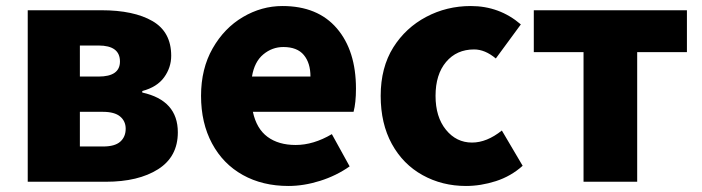

<svg xmlns="http://www.w3.org/2000/svg" viewBox="-20 -603 2329 637"><path d="M72 -569H316Q424 -569 486 -533Q548 -497 548 -418Q548 -379 524.5 -346.5Q501 -314 452 -301V-296Q570 -270 570 -164Q570 -83 504.5 -41.5Q439 0 331 0H72ZM378 -399Q378 -452 307 -452H245V-349H307Q378 -349 378 -399ZM397 -176Q397 -201 378.5 -216.5Q360 -232 321 -232H245V-117H322Q361 -117 379 -133Q397 -149 397 -176Z M647 -285Q647 -375 685.5 -442.5Q724 -510 786 -546.5Q848 -583 917 -583Q1034 -583 1097.5 -509Q1161 -435 1161 -309Q1161 -262 1153 -232H819Q831 -176 867.5 -149Q904 -122 961 -122Q1020 -122 1081 -158L1140 -51Q1096 -20 1042 -3Q988 14 937 14Q851 14 785.5 -22.5Q720 -59 683.5 -127Q647 -195 647 -285ZM920 -447Q883 -447 853.5 -422.5Q824 -398 816 -349H1010Q1010 -394 988 -420.5Q966 -447 920 -447Z M1382 -22Q1317 -58 1280 -125.5Q1243 -193 1243 -285Q1243 -379 1285 -446Q1326 -511 1394 -547Q1462 -583 1542 -583Q1637 -583 1708 -522L1625 -409Q1589 -439 1553 -439Q1495 -439 1460 -397.5Q1425 -356 1425 -285Q1425 -215 1459.5 -172.5Q1494 -130 1546 -130Q1595 -130 1645 -170L1714 -53Q1675 -18 1625 -2Q1575 14 1526 14Q1447 14 1382 -22Z M1916 -430H1751V-569H2259V-430H2094V0H1916Z"/></svg>

Font: Merged Yaku Han JP Black
Style: Regular
Weight: 900
Designer: Ryoko NISHIZUKA 西塚涼子 (kana, bopomofo & ideographs); Paul D. Hunt (Latin, Greek & Cyrillic); Sandoll Communications 산돌커뮤니
Foundry: Adobe
Version: Version 2.004